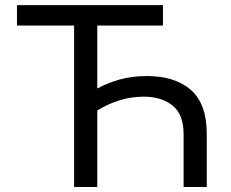

<svg xmlns="http://www.w3.org/2000/svg" viewBox="-20 -748 924 768"><path d="M566.9 -443.8Q680.2 -443.8 743.7 -388.2Q807.1 -332.5 807.1 -211.4V0H714.4V-210.9Q714.4 -290.5 670.2 -325.9Q626 -361.3 555.2 -361.3Q504.9 -361.3 458.5 -346.9Q412.1 -332.5 369.1 -306.2V0H276.4V-646H47.9V-727.5H631.8V-646H369.1V-394Q409.7 -416 458.3 -429.9Q506.8 -443.8 566.9 -443.8Z"/></svg>

Font: Inter
Style: Regular
Weight: 400
Designer: Rasmus Andersson
Foundry: rsms
Version: Version 4.001;git-9221beed3